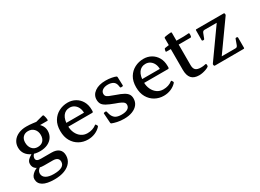

<svg xmlns="http://www.w3.org/2000/svg" viewBox="-30 -1356 3147 2324"><g transform="rotate(-30 1544.0 -194.5)"><path d="M249 224Q144 224 90.5 192.5Q37 161 37 99Q37 76 51.5 55Q66 34 91 16.5Q116 -1 147 -11L177 1Q153 15 140.5 33Q128 51 128 73Q128 116 166 139.5Q204 163 274 163Q426 163 426 77Q426 46 404.5 30Q383 14 344 14H223Q155 14 118.5 -12Q82 -38 82 -86Q82 -107 91 -123.5Q100 -140 122.5 -157Q145 -174 184 -195L215 -191Q189 -176 176 -157Q163 -138 163 -119Q163 -96 179.5 -86Q196 -76 230 -76H378Q444 -76 479 -46Q514 -16 514 40Q514 96 481.5 137.5Q449 179 390 201.5Q331 224 249 224ZM269 -217Q318 -217 345.5 -246Q373 -275 373 -326Q373 -378 342 -411Q311 -444 261 -444Q216 -444 189 -416Q162 -388 162 -340Q162 -285 191.5 -251Q221 -217 269 -217ZM356 -478Q410 -456 440.5 -416.5Q471 -377 471 -329Q471 -279 446 -240.5Q421 -202 375.5 -180.5Q330 -159 268 -159Q205 -159 157.5 -181Q110 -203 83.5 -241Q57 -279 57 -330Q57 -381 84 -420Q111 -459 159 -480.5Q207 -502 270 -502Q316 -502 362 -496Q408 -490 460 -483L392 -487L508 -518Q517 -519 522 -511Q527 -497 531 -478.5Q535 -460 535 -443Q536 -434 526 -434H356Z M842 9Q776 9 721 -21.5Q666 -52 633 -109.5Q600 -167 600 -249Q600 -332 634 -388Q668 -444 724.5 -473.5Q781 -503 848 -503Q906 -503 954 -476Q1002 -449 1030.5 -399.5Q1059 -350 1059 -281Q1059 -276 1059 -269Q1059 -262 1058 -255Q1055 -246 1046 -246H697V-298H984L960 -278Q960 -283 960 -287Q960 -291 960 -295Q960 -337 944.5 -369Q929 -401 901.5 -419.5Q874 -438 839 -438Q778 -438 744.5 -391Q711 -344 711 -256Q711 -201 732 -156.5Q753 -112 790 -86.5Q827 -61 875 -61Q949 -61 1001 -102Q1008 -108 1013 -100L1023 -83Q1028 -76 1022 -67Q990 -31 943 -11Q896 9 842 9Z M1400 -292Q1463 -271 1499.5 -250.5Q1536 -230 1551 -206Q1566 -182 1566 -148Q1566 -99 1539 -64Q1512 -29 1463 -9.5Q1414 10 1346 10Q1294 10 1251.5 0.5Q1209 -9 1182 -20Q1174 -24 1173 -34L1164 -167Q1163 -176 1173 -177L1191 -179Q1201 -181 1204 -171L1215 -131Q1228 -90 1257.5 -69.5Q1287 -49 1345 -49Q1400 -49 1430 -68Q1460 -87 1460 -122Q1460 -139 1450 -151.5Q1440 -164 1414 -177Q1388 -190 1341 -206Q1273 -231 1235.5 -252Q1198 -273 1184 -297.5Q1170 -322 1170 -357Q1170 -423 1227 -463.5Q1284 -504 1378 -504Q1423 -504 1462 -496.5Q1501 -489 1520 -480Q1528 -476 1528 -466L1532 -350Q1532 -341 1522 -340L1502 -339Q1492 -339 1491 -349L1486 -377Q1478 -415 1449.5 -431.5Q1421 -448 1379 -448Q1333 -448 1304.5 -428.5Q1276 -409 1276 -376Q1276 -358 1285 -346Q1294 -334 1321 -322Q1348 -310 1400 -292Z M1902 9Q1836 9 1781 -21.5Q1726 -52 1693 -109.5Q1660 -167 1660 -249Q1660 -332 1694 -388Q1728 -444 1784.5 -473.5Q1841 -503 1908 -503Q1966 -503 2014 -476Q2062 -449 2090.5 -399.5Q2119 -350 2119 -281Q2119 -276 2119 -269Q2119 -262 2118 -255Q2115 -246 2106 -246H1757V-298H2044L2020 -278Q2020 -283 2020 -287Q2020 -291 2020 -295Q2020 -337 2004.5 -369Q1989 -401 1961.5 -419.5Q1934 -438 1899 -438Q1838 -438 1804.5 -391Q1771 -344 1771 -256Q1771 -201 1792 -156.5Q1813 -112 1850 -86.5Q1887 -61 1935 -61Q2009 -61 2061 -102Q2068 -108 2073 -100L2083 -83Q2088 -76 2082 -67Q2050 -31 2003 -11Q1956 9 1902 9Z M2396 8Q2324 8 2289.5 -31Q2255 -70 2255 -150V-477L2258 -493V-590Q2258 -599 2268 -602Q2280 -605 2295.5 -607Q2311 -609 2327 -611Q2343 -613 2356 -613Q2365 -613 2365 -603V-152Q2365 -104 2387.5 -83.5Q2410 -63 2461 -63Q2476 -63 2492.5 -64.5Q2509 -66 2527 -71Q2536 -73 2538 -63L2539 -46Q2540 -37 2532 -30Q2516 -19 2492.5 -10.5Q2469 -2 2444 3Q2419 8 2396 8ZM2194 -439Q2185 -439 2186 -449L2192 -475Q2194 -484 2204 -485L2258 -493H2470L2536 -497Q2545 -497 2545 -487Q2546 -478 2545.5 -468Q2545 -458 2542 -448Q2539 -439 2530 -439Z M2997 -156Q3000 -165 3010 -164L3021 -163Q3030 -161 3030 -151V-9Q3030 0 3020 0L2617 1Q2609 1 2606 -9L2604 -17Q2603 -25 2609 -34L2914 -463L2921 -437H2726Q2713 -437 2705.5 -431Q2698 -425 2693 -413L2666 -343Q2663 -335 2653 -335L2641 -336Q2632 -337 2632 -347L2633 -484Q2633 -493 2643 -493H3025Q3035 -493 3036 -483L3037 -476Q3039 -467 3033 -459L2730 -34L2713 -55H2936Q2950 -55 2957 -61Q2964 -67 2969 -79Z"/></g></svg>

Font: Hahmlet Medium
Style: Regular
Weight: 500
Version: Version 1.002